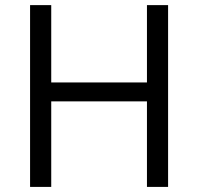

<svg xmlns="http://www.w3.org/2000/svg" viewBox="-20 -734 778 754"><path d="M640.1 0H557.1V-335.9H181.2V0H98.1V-713.9H181.2V-410.2H557.1V-713.9H640.1Z"/></svg>

Font: f0_46866 
Style: Regular
Weight: 400
Foundry: Ascender Corporation
Version: Version 1.10